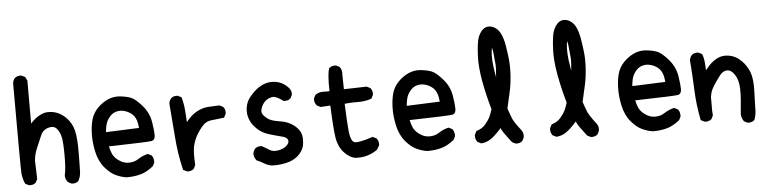

<svg xmlns="http://www.w3.org/2000/svg" viewBox="-47 -1016 5094 1272"><g transform="rotate(-5 2500.0 -380.0)"><path d="M383.3 16.6 363.8 6.8 362.3 5.9 360.8 4.4Q342.3 -16.1 344.7 -43.9V-44.4L345.2 -45.4Q354.5 -83 354.5 -170.4Q354.5 -257.8 346.7 -293.9Q343.3 -311.5 336.2 -326.2Q329.1 -340.8 318.8 -353Q300.3 -374.5 263.7 -364.7Q251 -361.3 241 -354.7Q231 -348.1 223.1 -338.4Q215.3 -328.6 210.4 -315.4Q192.4 -272.5 175.8 -234.4Q160.2 -198.2 156.2 -154.8L160.2 -35.6V-33.2L159.2 -30.8L149.4 -11.2L148.4 -9.3L147 -8.3Q138.7 -1 127.9 2Q117.2 4.9 104.5 3.9H102.5L101.1 2.9L81.5 -6.8L78.6 -8.3L77.1 -11.7Q73.2 -19 70.6 -27.1Q67.9 -35.2 65.7 -43.7Q63.5 -52.2 62 -61Q60.5 -69.8 59.6 -78.6Q56.6 -113.8 56.6 -677.7V-678.2V-678.7Q57.1 -683.6 58.3 -688Q59.6 -692.4 61.3 -696.3Q63 -700.2 65.4 -704.1Q67.9 -708 70.8 -711.4L71.3 -711.9L71.8 -712.4Q80.1 -719.7 90.8 -722.7Q101.6 -725.6 114.3 -724.6H116.2L117.7 -723.6L137.2 -713.9L140.1 -712.4L141.6 -709.5L151.4 -689.9L152.3 -688V-685.5V-402.3Q157.7 -408.2 162.6 -413.1Q167.5 -418 172.9 -422.9Q193.8 -442.9 225.6 -458Q259.3 -474.1 305.7 -464.8Q311.5 -463.4 317.1 -461.9Q322.8 -460.4 328.1 -458.3Q333.5 -456.1 338.9 -453.6Q344.2 -451.2 349.4 -448.2Q354.5 -445.3 359.6 -441.9Q364.7 -438.5 369.6 -434.8Q374.5 -431.2 379.4 -427Q384.3 -422.9 388.7 -418Q425.8 -380.9 438 -328.6Q450.2 -277.3 449.2 -182.1Q449.2 -163.1 449 -146.7Q448.7 -130.4 448.5 -116.7Q448.2 -103 448 -91.8Q447.8 -80.6 447.5 -72Q447.3 -63.5 447.3 -57.1Q446.3 -24.9 431.6 2.4L430.7 4.4L429.2 5.4Q412.6 20 386.7 17.6H384.8Z M750.5 7.8Q731.9 4.9 714.6 -0.5Q697.3 -5.9 680.7 -13.7Q663.1 -21.5 645.5 -35.9Q627.9 -50.3 609.9 -71.3Q573.2 -113.8 558.6 -180.7Q544.9 -246.1 546.9 -301Q548.8 -356 560.1 -394.5Q571.3 -433.6 601.1 -465.8Q630.9 -497.1 669.4 -515.6Q709 -534.2 752.4 -530.3Q762.7 -529.3 772.5 -527.8Q782.2 -526.4 791.3 -524.4Q800.3 -522.5 808.3 -520.3Q816.4 -518.1 824.2 -515.1Q855.5 -503.4 898.4 -453.6Q941.9 -403.8 951.7 -341.3Q960.9 -281.2 960.9 -255.9Q960.9 -224.1 939.9 -217.8Q924.8 -212.9 652.3 -206.5Q657.7 -182.6 665.5 -162.6Q674.3 -139.6 692.9 -122.6Q702.6 -113.8 713.1 -106.9Q723.6 -100.1 734.9 -95.2Q756.8 -85.9 785.6 -87.9Q799.8 -88.9 813.2 -93.5Q826.7 -98.1 839.4 -106.4Q868.2 -125.5 900.9 -133.3L904.3 -134.3L907.7 -132.8L927.2 -123L929.2 -122.1L930.7 -120.1Q937.5 -110.8 940.4 -99.4Q943.4 -87.9 942.4 -75.2V-73.2L941.4 -71.8L931.6 -52.2L930.7 -50.3L928.7 -48.8Q905.8 -30.8 883.5 -19Q861.3 -7.3 840.3 -2.4Q819.8 2.9 797.6 5.4Q775.4 7.8 752 7.8H751ZM861.8 -311Q860.4 -327.1 857.9 -340.1Q855.5 -353 851.6 -363.8Q843.3 -388.2 824.7 -404.8Q818.4 -410.6 811 -415.3Q803.7 -419.9 795.7 -423.6Q787.6 -427.2 778.3 -430.2Q772.9 -431.6 767.6 -432.9Q762.2 -434.1 756.8 -434.6Q751.5 -435.1 746.3 -435.1Q741.2 -435.1 736.1 -434.6Q731 -434.1 725.6 -432.6Q700.2 -427.7 680.7 -407.2Q661.1 -386.2 652.3 -361.3Q650.4 -355.5 648.7 -349.1Q647 -342.8 645.8 -335.2Q644.5 -327.6 643.3 -319.6Q642.1 -311.5 641.6 -302.2Z M1151.9 2.9 1132.3 -6.8 1128.4 -8.8 1127.4 -13.2Q1101.6 -120.6 1093.8 -232.9Q1085.9 -343.8 1076.2 -453.1V-454.1V-455.1Q1078.6 -473.6 1090.3 -487.8L1090.8 -488.3L1091.3 -488.8Q1107.9 -503.4 1133.8 -501H1135.7L1137.2 -500L1156.7 -490.2L1160.6 -488.3L1161.6 -483.9Q1173.8 -438 1176.8 -389.2Q1177.7 -372.6 1179 -355.5Q1180.2 -338.4 1181.2 -321.8Q1189 -331.5 1196.8 -340.1Q1204.6 -348.6 1212.9 -356.9Q1240.7 -382.3 1272 -395.5Q1303.7 -409.2 1337.4 -410.2Q1369.6 -411.1 1402.8 -413.1H1405.3L1407.7 -412.1L1427.2 -402.3L1429.2 -401.4L1430.2 -399.9Q1444.8 -383.3 1442.4 -357.4V-355.5L1441.4 -354L1431.6 -334.5L1429.2 -330.1L1424.3 -329.1Q1405.8 -326.7 1386 -324.5Q1366.2 -322.3 1344.2 -319.8Q1304.7 -315.9 1277.8 -281.7Q1248.5 -245.6 1233.4 -213.4Q1218.3 -181.6 1212.9 -148.9Q1207 -115.7 1210.9 -35.6V-33.2L1210 -30.8L1200.2 -11.2L1199.2 -9.3L1197.8 -8.3Q1181.2 6.3 1155.3 3.9H1153.3Z M1717.3 13.7Q1689.9 9.3 1666 -5.4Q1644 -18.6 1621.1 -28.3L1618.7 -29.3L1617.2 -31.2Q1610.4 -40 1606.4 -50Q1602.5 -60.1 1601.6 -71.3V-72.3V-73.2Q1604 -92.8 1615.7 -106.9L1616.2 -107.4L1616.7 -107.9Q1633.3 -122.6 1659.2 -120.1H1661.1L1662.6 -119.1Q1688.5 -105 1712.4 -89.8Q1732.4 -76.7 1767.6 -82.5Q1803.2 -88.4 1824.2 -107.9Q1843.8 -125.5 1839.4 -144Q1834.5 -162.6 1804.2 -170.4Q1768.1 -179.2 1718.3 -193.8Q1692.9 -201.2 1671.9 -213.4Q1650.9 -225.6 1634.8 -242.2Q1624 -252.9 1615.7 -263.7Q1607.4 -274.4 1601.3 -285.4Q1595.2 -296.4 1591.3 -307.1Q1580.1 -339.8 1583 -372.1Q1585.9 -404.3 1599.6 -429.7Q1613.3 -454.1 1644.5 -484.4Q1676.3 -515.1 1712.9 -528.8Q1750 -542.5 1789.6 -536.1Q1829.6 -529.8 1860.8 -502.4Q1894 -473.6 1889.6 -442.9L1889.2 -441.4L1888.7 -439.9L1878.9 -420.4L1877.9 -418.5L1876.5 -417.5Q1859.9 -402.8 1834 -405.3L1831.5 -405.8L1829.1 -407.2Q1813.5 -418.9 1799.6 -426.5Q1785.6 -434.1 1775.9 -436.8Q1766.1 -439.5 1758.8 -438Q1733.4 -434.1 1713.6 -417.7Q1693.8 -401.4 1682.6 -370.1Q1672.4 -341.8 1689.5 -322.8Q1692.9 -319.3 1696.3 -315.9Q1699.7 -312.5 1702.9 -309.3Q1706.1 -306.2 1709.5 -303.5Q1712.9 -300.8 1716.3 -298.6Q1719.7 -296.4 1723.1 -294.2Q1726.6 -292 1730 -290.5Q1751 -279.8 1799.8 -272.5Q1813 -270.5 1825.2 -267.1Q1837.4 -263.7 1848.6 -258.8Q1859.9 -253.9 1870.1 -247.8Q1880.4 -241.7 1890.1 -234.4Q1895 -230 1899.9 -225.6Q1904.8 -221.2 1908.7 -216.6Q1912.6 -211.9 1916.3 -207.3Q1919.9 -202.6 1922.9 -198Q1925.8 -193.4 1928 -188.2Q1930.2 -183.1 1931.9 -178Q1933.6 -172.9 1934.6 -168Q1936.5 -156.2 1937 -145Q1937.5 -133.8 1936.5 -122.6Q1935.5 -111.3 1933.6 -100.1Q1925.8 -65.4 1894.5 -35.6Q1863.3 -6.8 1815.9 4.4Q1769.5 15.6 1718.3 13.7H1717.8Z M2275.4 11.7Q2262.2 10.3 2249.5 4.6Q2236.8 -1 2224.6 -10Q2212.4 -19 2200.2 -31.7Q2162.6 -70.8 2152.3 -137.2Q2143.1 -199.2 2137.2 -348.1L2074.7 -344.7H2072.3L2069.8 -345.7L2050.3 -355.5L2048.8 -356.4L2047.4 -357.9Q2030.8 -376.5 2033.2 -402.3V-404.3L2034.2 -405.8L2043.9 -425.3L2044.9 -427.2L2047.4 -428.7Q2069.3 -444.3 2099.1 -443.4Q2120.1 -442.4 2140.1 -443.8Q2137.2 -556.6 2150.9 -593.3L2151.9 -595.7L2153.8 -597.2Q2170.4 -611.8 2196.3 -609.4H2198.2L2199.7 -608.4L2219.2 -598.6L2221.2 -597.7L2222.7 -595.2Q2238.3 -573.2 2234.4 -543.5L2236.3 -448.2L2385.7 -452.1H2387.7L2390.1 -451.2L2409.7 -441.4L2411.6 -440.4L2412.6 -439Q2427.2 -422.4 2424.8 -396.5V-394.5L2423.8 -393.1L2414.1 -373.5L2412.1 -370.1L2408.2 -368.7Q2387.2 -361.3 2364 -358.2Q2340.8 -355 2316.4 -355.5Q2302.2 -356 2288.1 -355.5Q2273.9 -355 2260 -354Q2246.1 -353 2232.9 -351.6Q2238.3 -216.8 2243.2 -171.9Q2247.6 -127 2260.7 -104.5Q2266.1 -95.7 2276.6 -92.5Q2287.1 -89.4 2307.6 -92.8Q2329.1 -96.7 2350.6 -102.3Q2372.1 -107.9 2394 -115.7L2397.9 -117.2L2401.9 -115.2L2421.4 -105.5L2423.3 -104.5L2424.3 -103Q2439 -86.4 2436.5 -59.6V-57.6L2435.1 -55.7L2421.4 -32.2L2420.4 -30.3L2418.9 -29.3Q2388.2 -6.8 2352.1 3.4Q2316.4 13.7 2275.9 11.7Z M2750.5 7.8Q2731.9 4.9 2714.6 -0.5Q2697.3 -5.9 2680.7 -13.7Q2663.1 -21.5 2645.5 -35.9Q2627.9 -50.3 2609.9 -71.3Q2573.2 -113.8 2558.6 -180.7Q2544.9 -246.1 2546.9 -301Q2548.8 -356 2560.1 -394.5Q2571.3 -433.6 2601.1 -465.8Q2630.9 -497.1 2669.4 -515.6Q2709 -534.2 2752.4 -530.3Q2762.7 -529.3 2772.5 -527.8Q2782.2 -526.4 2791.3 -524.4Q2800.3 -522.5 2808.3 -520.3Q2816.4 -518.1 2824.2 -515.1Q2855.5 -503.4 2898.4 -453.6Q2941.9 -403.8 2951.7 -341.3Q2960.9 -281.2 2960.9 -255.9Q2960.9 -224.1 2939.9 -217.8Q2924.8 -212.9 2652.3 -206.5Q2657.7 -182.6 2665.5 -162.6Q2674.3 -139.6 2692.9 -122.6Q2702.6 -113.8 2713.1 -106.9Q2723.6 -100.1 2734.9 -95.2Q2756.8 -85.9 2785.6 -87.9Q2799.8 -88.9 2813.2 -93.5Q2826.7 -98.1 2839.4 -106.4Q2868.2 -125.5 2900.9 -133.3L2904.3 -134.3L2907.7 -132.8L2927.2 -123L2929.2 -122.1L2930.7 -120.1Q2937.5 -110.8 2940.4 -99.4Q2943.4 -87.9 2942.4 -75.2V-73.2L2941.4 -71.8L2931.6 -52.2L2930.7 -50.3L2928.7 -48.8Q2905.8 -30.8 2883.5 -19Q2861.3 -7.3 2840.3 -2.4Q2819.8 2.9 2797.6 5.4Q2775.4 7.8 2752 7.8H2751ZM2861.8 -311Q2860.4 -327.1 2857.9 -340.1Q2855.5 -353 2851.6 -363.8Q2843.3 -388.2 2824.7 -404.8Q2818.4 -410.6 2811 -415.3Q2803.7 -419.9 2795.7 -423.6Q2787.6 -427.2 2778.3 -430.2Q2772.9 -431.6 2767.6 -432.9Q2762.2 -434.1 2756.8 -434.6Q2751.5 -435.1 2746.3 -435.1Q2741.2 -435.1 2736.1 -434.6Q2731 -434.1 2725.6 -432.6Q2700.2 -427.7 2680.7 -407.2Q2661.1 -386.2 2652.3 -361.3Q2650.4 -355.5 2648.7 -349.1Q2647 -342.8 2645.8 -335.2Q2644.5 -327.6 2643.3 -319.6Q2642.1 -311.5 2641.6 -302.2Z M3336.4 8.8 3316.9 -1 3314.9 -2 3313.5 -3.9Q3293.9 -31.2 3273.4 -57.6Q3270.5 -61.5 3267.6 -65.9Q3264.6 -70.3 3261.7 -74.7Q3258.8 -79.1 3256.3 -83.5Q3253.9 -87.9 3251.7 -92.5Q3249.5 -97.2 3248 -101.6Q3230.5 -80.6 3201.2 -53.2Q3193.8 -46.9 3186.8 -41.5Q3179.7 -36.1 3172.6 -31.5Q3165.5 -26.9 3158.2 -23.4Q3150.9 -20 3143.6 -17.6Q3136.2 -15.1 3128.7 -13.7Q3121.1 -12.2 3113.8 -11.7H3111.3L3108.9 -12.7L3089.4 -22.5L3087.4 -23.4L3085.9 -25.4Q3071.8 -43.9 3074.2 -69.3V-71.3L3075.2 -72.8L3085 -92.3L3086.9 -96.2L3090.8 -97.2Q3125.5 -107.9 3147 -132.8Q3169.4 -158.7 3180.7 -182.6Q3191.4 -206.1 3198.7 -231.4Q3171.9 -324.2 3154.3 -418.9Q3136.7 -516.1 3139.6 -585.9Q3140.6 -608.9 3142.1 -628.4Q3143.6 -647.9 3145.8 -664.1Q3147.9 -680.2 3150.4 -692.4Q3154.8 -711.9 3162.8 -728.3Q3170.9 -744.6 3183.1 -757.8Q3196.3 -771.5 3212.6 -776.1Q3229 -780.8 3247.6 -775.4Q3259.3 -772 3269.3 -765.6Q3279.3 -759.3 3287.6 -750.2Q3295.9 -741.2 3302.2 -730Q3320.8 -696.8 3330.1 -641.6Q3332 -628.4 3334 -615.5Q3335.9 -602.5 3337.6 -590.1Q3339.4 -577.6 3340.8 -565.7Q3342.3 -553.7 3343.3 -542.5Q3347.7 -496.1 3343.3 -436.3Q3338.9 -376.5 3326.7 -325.2L3304.2 -226.1Q3309.6 -211.4 3314.9 -196.3Q3320.3 -181.2 3325.7 -166.5Q3335.9 -136.7 3383.8 -76.2Q3399.9 -55.2 3395.5 -27.8L3395 -26.4L3394.5 -24.9L3384.8 -5.4L3383.8 -3.4L3382.3 -2.4Q3365.7 12.2 3339.8 9.8H3337.9ZM3247.6 -439.5Q3253.9 -503.9 3251 -528.8Q3247.1 -562.5 3244.6 -594.2Q3244.1 -603 3242.9 -610.8Q3241.7 -618.7 3240.2 -625Q3238.8 -631.3 3237.3 -636.2Q3235.8 -630.9 3235.1 -625.2Q3234.4 -619.6 3233.4 -612.8Q3230.5 -588.4 3232.4 -552.2Q3234.4 -515.6 3242.2 -470.2Q3244.6 -455.1 3247.6 -439.5Z M3836.4 8.8 3816.9 -1 3814.9 -2 3813.5 -3.9Q3793.9 -31.2 3773.4 -57.6Q3770.5 -61.5 3767.6 -65.9Q3764.6 -70.3 3761.7 -74.7Q3758.8 -79.1 3756.3 -83.5Q3753.9 -87.9 3751.7 -92.5Q3749.5 -97.2 3748 -101.6Q3730.5 -80.6 3701.2 -53.2Q3693.8 -46.9 3686.8 -41.5Q3679.7 -36.1 3672.6 -31.5Q3665.5 -26.9 3658.2 -23.4Q3650.9 -20 3643.6 -17.6Q3636.2 -15.1 3628.7 -13.7Q3621.1 -12.2 3613.8 -11.7H3611.3L3608.9 -12.7L3589.4 -22.5L3587.4 -23.4L3585.9 -25.4Q3571.8 -43.9 3574.2 -69.3V-71.3L3575.2 -72.8L3585 -92.3L3586.9 -96.2L3590.8 -97.2Q3625.5 -107.9 3647 -132.8Q3669.4 -158.7 3680.7 -182.6Q3691.4 -206.1 3698.7 -231.4Q3671.9 -324.2 3654.3 -418.9Q3636.7 -516.1 3639.6 -585.9Q3640.6 -608.9 3642.1 -628.4Q3643.6 -647.9 3645.8 -664.1Q3647.9 -680.2 3650.4 -692.4Q3654.8 -711.9 3662.8 -728.3Q3670.9 -744.6 3683.1 -757.8Q3696.3 -771.5 3712.6 -776.1Q3729 -780.8 3747.6 -775.4Q3759.3 -772 3769.3 -765.6Q3779.3 -759.3 3787.6 -750.2Q3795.9 -741.2 3802.2 -730Q3820.8 -696.8 3830.1 -641.6Q3832 -628.4 3834 -615.5Q3835.9 -602.5 3837.6 -590.1Q3839.4 -577.6 3840.8 -565.7Q3842.3 -553.7 3843.3 -542.5Q3847.7 -496.1 3843.3 -436.3Q3838.9 -376.5 3826.7 -325.2L3804.2 -226.1Q3809.6 -211.4 3814.9 -196.3Q3820.3 -181.2 3825.7 -166.5Q3835.9 -136.7 3883.8 -76.2Q3899.9 -55.2 3895.5 -27.8L3895 -26.4L3894.5 -24.9L3884.8 -5.4L3883.8 -3.4L3882.3 -2.4Q3865.7 12.2 3839.8 9.8H3837.9ZM3747.6 -439.5Q3753.9 -503.9 3751 -528.8Q3747.1 -562.5 3744.6 -594.2Q3744.1 -603 3742.9 -610.8Q3741.7 -618.7 3740.2 -625Q3738.8 -631.3 3737.3 -636.2Q3735.8 -630.9 3735.1 -625.2Q3734.4 -619.6 3733.4 -612.8Q3730.5 -588.4 3732.4 -552.2Q3734.4 -515.6 3742.2 -470.2Q3744.6 -455.1 3747.6 -439.5Z M4250.5 7.8Q4231.9 4.9 4214.6 -0.5Q4197.3 -5.9 4180.7 -13.7Q4163.1 -21.5 4145.5 -35.9Q4127.9 -50.3 4109.9 -71.3Q4073.2 -113.8 4058.6 -180.7Q4044.9 -246.1 4046.9 -301Q4048.8 -356 4060.1 -394.5Q4071.3 -433.6 4101.1 -465.8Q4130.9 -497.1 4169.4 -515.6Q4209 -534.2 4252.4 -530.3Q4262.7 -529.3 4272.5 -527.8Q4282.2 -526.4 4291.3 -524.4Q4300.3 -522.5 4308.3 -520.3Q4316.4 -518.1 4324.2 -515.1Q4355.5 -503.4 4398.4 -453.6Q4441.9 -403.8 4451.7 -341.3Q4460.9 -281.2 4460.9 -255.9Q4460.9 -224.1 4439.9 -217.8Q4424.8 -212.9 4152.3 -206.5Q4157.7 -182.6 4165.5 -162.6Q4174.3 -139.6 4192.9 -122.6Q4202.6 -113.8 4213.1 -106.9Q4223.6 -100.1 4234.9 -95.2Q4256.8 -85.9 4285.6 -87.9Q4299.8 -88.9 4313.2 -93.5Q4326.7 -98.1 4339.4 -106.4Q4368.2 -125.5 4400.9 -133.3L4404.3 -134.3L4407.7 -132.8L4427.2 -123L4429.2 -122.1L4430.7 -120.1Q4437.5 -110.8 4440.4 -99.4Q4443.4 -87.9 4442.4 -75.2V-73.2L4441.4 -71.8L4431.6 -52.2L4430.7 -50.3L4428.7 -48.8Q4405.8 -30.8 4383.5 -19Q4361.3 -7.3 4340.3 -2.4Q4319.8 2.9 4297.6 5.4Q4275.4 7.8 4252 7.8H4251ZM4361.8 -311Q4360.4 -327.1 4357.9 -340.1Q4355.5 -353 4351.6 -363.8Q4343.3 -388.2 4324.7 -404.8Q4318.4 -410.6 4311 -415.3Q4303.7 -419.9 4295.7 -423.6Q4287.6 -427.2 4278.3 -430.2Q4272.9 -431.6 4267.6 -432.9Q4262.2 -434.1 4256.8 -434.6Q4251.5 -435.1 4246.3 -435.1Q4241.2 -435.1 4236.1 -434.6Q4231 -434.1 4225.6 -432.6Q4200.2 -427.7 4180.7 -407.2Q4161.1 -386.2 4152.3 -361.3Q4150.4 -355.5 4148.7 -349.1Q4147 -342.8 4145.8 -335.2Q4144.5 -327.6 4143.3 -319.6Q4142.1 -311.5 4141.6 -302.2Z M4879.4 4.9 4859.9 -4.9 4857.4 -5.9 4856.4 -8.3Q4836.4 -36.6 4842.8 -73.7Q4846.7 -113.3 4849.6 -150.4Q4852.5 -187 4851.6 -223.1Q4850.6 -258.8 4840.3 -287.6Q4835.4 -301.8 4827.9 -313.7Q4820.3 -325.7 4810.5 -335.9Q4792.5 -354 4769.5 -350.6Q4745.6 -347.2 4726.6 -322.3Q4715.8 -308.1 4704.6 -292.5Q4693.4 -276.9 4682.1 -259.3Q4674.8 -248 4669.2 -236.3Q4663.6 -224.6 4659.9 -211.9Q4656.2 -199.2 4654.3 -186V-91.3L4656.2 -64.9V-62.5L4655.3 -60.1L4645.5 -40.5L4644.5 -38.6L4643.1 -37.6Q4639.6 -34.7 4635.7 -32.5Q4631.8 -30.3 4627.9 -28.8Q4624 -27.3 4619.4 -26.4Q4614.7 -25.4 4610.1 -25.1Q4605.5 -24.9 4600.6 -25.4H4598.6L4597.2 -26.4L4577.6 -36.1L4573.2 -38.1L4572.3 -43Q4552.7 -140.6 4548.8 -240.7Q4544.9 -340.3 4537.1 -437.5V-438.5V-439.5Q4539.6 -458 4551.3 -472.2L4551.8 -472.7L4552.2 -473.1Q4568.8 -487.8 4594.7 -485.4H4596.7L4598.1 -484.4L4617.7 -474.6L4621.1 -472.7L4622.6 -468.8Q4625 -461.4 4627.2 -453.6Q4629.4 -445.8 4630.9 -437.7Q4632.3 -429.7 4633.3 -421.4Q4634.3 -413.1 4634.8 -404.8Q4635.3 -399.9 4635.5 -394.8Q4635.7 -389.6 4636 -384.8Q4636.2 -379.9 4636.5 -374.8Q4636.7 -369.6 4637.2 -364.7Q4650.9 -381.3 4664.6 -396.5Q4676.3 -408.7 4689.9 -418.9Q4703.6 -429.2 4719.7 -437.5Q4753.4 -454.6 4797.4 -447.3Q4841.3 -439.9 4877 -405.3Q4911.6 -371.6 4929.4 -325.7Q4947.3 -279.8 4943.8 -195.8Q4942.9 -168.5 4942.1 -146.2Q4941.4 -124 4940.9 -107.2Q4940.4 -90.3 4940.4 -78.6Q4940.4 -41 4928.2 -10.3L4927.2 -7.8L4925.3 -6.3Q4908.7 8.3 4882.8 5.9H4880.9Z"/></g></svg>

Font: NaikaiFont
Style: Bold
Weight: 700
Version: Version 1.89